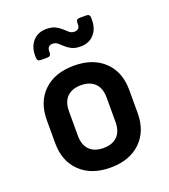

<svg xmlns="http://www.w3.org/2000/svg" viewBox="-144 -893 888 1006"><g transform="rotate(-20 300.0 -390.0)"><path d="M300 9Q194 9 132 -50.5Q70 -110 70 -211V-339Q70 -441 132 -500Q194 -559 300 -559Q406 -559 468 -500Q530 -441 530 -339V-211Q530 -110 468 -50.5Q406 9 300 9ZM300 -100Q350 -100 377.5 -127.5Q405 -155 405 -207V-343Q405 -395 377.5 -422.5Q350 -450 300 -450Q250 -450 222.5 -422.5Q195 -395 195 -343V-207Q195 -155 222.5 -127.5Q250 -100 300 -100ZM370 -641Q339 -641 319.5 -651Q300 -661 287 -673.5Q274 -686 262.5 -695.5Q251 -705 235 -705Q205 -705 205 -672V-666Q205 -646 185 -646H148Q128 -646 128 -666V-679Q128 -728 156 -758.5Q184 -789 230 -789Q261 -789 280.5 -779Q300 -769 313 -756.5Q326 -744 337.5 -734.5Q349 -725 365 -725Q395 -725 395 -756V-764Q395 -784 415 -784H452Q472 -784 472 -764V-751Q472 -702 444 -671.5Q416 -641 370 -641Z"/></g></svg>

Font: Pitagon Sans Mono
Style: Bold
Weight: 700
Monospace: yes
Designer: Travis Tran
Foundry: Pitagon
Version: Version 1.001; ttfautohint (v1.8.4.7-5d5b);gftools[0.9.26]